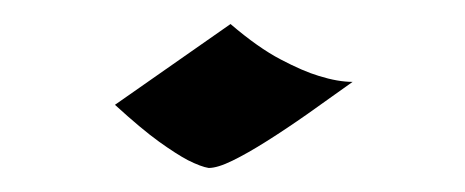

<svg xmlns="http://www.w3.org/2000/svg" viewBox="-20 -330 385 159"><path d="M272 -262.2Q252.9 -248.5 234.9 -235.8Q216.8 -223.1 200.9 -213.1Q185.1 -203.1 172.6 -197Q160.2 -190.9 152.8 -190.9Q146.5 -191.9 135.7 -197.3Q126.5 -202.1 111.8 -212.6Q97.2 -223.1 75.2 -243.2L170.9 -310.1Q193.8 -290.5 212.4 -280.8Q231 -271 244.1 -267.1Q259.8 -262.2 272 -262.2Z"/></svg>

Font: Eagle Lake
Style: Regular
Weight: 400
Designer: Astigmatic (AOETI)
Foundry: Astigmatic (AOETI)
Version: Version 1.000